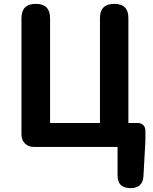

<svg xmlns="http://www.w3.org/2000/svg" viewBox="-20 -760 791 993"><path d="M655 213Q588 213 588 148V0H339H156Q127 0 109 -18Q91 -36 91 -65V-666Q91 -740 165 -740Q239 -740 239 -666V-124H497V-667Q497 -740 571 -740Q644 -740 644 -667V-124H691Q710 -124 721 -113Q732 -102 732 -83V-32L722 150Q719 213 655 213Z"/></svg>

Font: GenSenRounded TW B
Style: Regular
Weight: 700
Version: Version 1.501;PS 1;hotconv 16.6.51;makeotf.lib2.5.65220